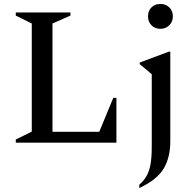

<svg xmlns="http://www.w3.org/2000/svg" viewBox="-20 -723 994 973"><path d="M60 0V-16L141 -56V-604L60 -644V-660H337V-644L246 -604V-55H483L554 -227H570V0ZM793 -577Q765 -577 747.5 -595Q730 -613 730 -640Q730 -668 747.5 -685.5Q765 -703 793 -703Q820 -703 838 -685.5Q856 -668 856 -640Q856 -613 838 -595Q820 -577 793 -577ZM686 230V213Q710 192 723.5 167.5Q737 143 743 108.5Q749 74 749 21V-347L688 -398V-406L835 -461H843V-6Q843 74 810 130.5Q777 187 686 230Z"/></svg>

Font: Spectral SC Medium
Style: Regular
Weight: 500
Designer: Jean-Baptiste Levee
Foundry: Production Type
Version: Version 2.001